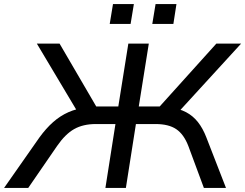

<svg xmlns="http://www.w3.org/2000/svg" viewBox="-50 -918 1198 938"><path d="M-30 0 143 -247Q175 -291 209.5 -321.5Q244 -352 284.5 -370Q325 -388 374 -393L334 -363L130 -705H241L430 -381L408 -398H528L577 -705H677L628 -398H746L715 -381L1007 -705H1128L815 -363L778 -393Q825 -388 859 -370Q893 -352 917 -321.5Q941 -291 958 -247L1054 0H946L870 -205Q848 -262 811 -287Q774 -312 710 -312H614L565 0H465L514 -312H418Q356 -312 312.5 -287.5Q269 -263 229 -205L88 0ZM694 -801 710 -898H812L797 -801ZM486 -801 502 -898H604L588 -801Z"/></svg>

Font: Nunito Sans 10pt SemiExpanded Medium
Style: Italic
Weight: 500
Width: 6
Italic angle: -9°
Designer: Vernon Adams
Foundry: Vernon Adams
Version: Version 3.101;gftools[0.9.27]